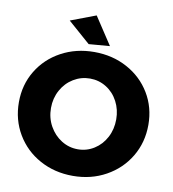

<svg xmlns="http://www.w3.org/2000/svg" viewBox="-98 -1008 1000 1107"><g transform="rotate(10 402.0 -454.5)"><path d="M781 -352Q781 -249 731.5 -166Q682 -83 595.5 -35Q509 13 402 13Q295 13 208.5 -34.5Q122 -82 72.5 -165.5Q23 -249 23 -352Q23 -454 72.5 -536Q122 -618 208.5 -665Q295 -712 402 -712Q509 -712 595.5 -665Q682 -618 731.5 -536Q781 -454 781 -352ZM211 -351Q211 -293 237.5 -245.5Q264 -198 308 -170.5Q352 -143 404 -143Q456 -143 499.5 -170.5Q543 -198 568 -245.5Q593 -293 593 -351Q593 -408 568 -455.5Q543 -503 499.5 -530Q456 -557 404 -557Q352 -557 307.5 -530Q263 -503 237 -455.5Q211 -408 211 -351ZM378 -922 484 -761 361 -751 230 -866Z"/></g></svg>

Font: Montserrat arm2
Style: Bold
Weight: 700
Designer: Julieta Ulanovsky
Foundry: Julieta Ulanovsky
Version: Version 6.000